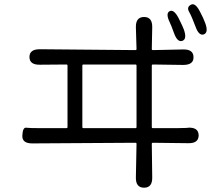

<svg xmlns="http://www.w3.org/2000/svg" viewBox="-20 -839 1040 893"><path d="M650 34Q611 34 612 -14L615 -170Q615 -175 610 -175L130 -172Q81 -172 84 -210Q86 -247 101.5 -245Q117 -243 167 -243H289Q294 -243 294 -248V-534Q294 -539 289 -539L166 -538Q117 -537 117 -574Q117 -610 165 -610L610 -606Q615 -606 615 -611L612 -712Q611 -760 650 -760Q689 -760 688 -712L686 -611Q686 -606 691 -606L832 -609Q880 -610 880 -573Q881 -537 832 -537L691 -539Q686 -539 686 -534V-248Q686 -243 691 -243H802Q825 -243 848 -244L854 -245Q903 -248 904 -210Q904 -172 856 -173L691 -175Q686 -175 686 -170L688 -14Q689 34 650 34ZM363 -248Q363 -243 368 -243H610Q615 -243 615 -248V-534Q615 -539 610 -539H368Q363 -539 363 -534ZM828 -649Q805 -641 789 -686Q776 -722 770 -734Q749 -777 769 -787Q789 -797 811 -754Q831 -714 835 -702Q851 -657 828 -649ZM928 -679Q905 -671 889 -716Q872 -762 859.5 -784Q847 -806 868 -817Q888 -828 910 -785Q927 -753 934 -733Q951 -688 928 -679Z"/></svg>

Font: Resource Han Rounded JP Normal
Style: Regular
Weight: 350
Designer: Cyano Hao (round all glyphs); Ryoko NISHIZUKA 西塚涼子 (kana, bopomofo & ideographs); Paul D. Hunt (Latin, Greek & Cyrillic)
Foundry: Cyano Hao
Version: 0.990